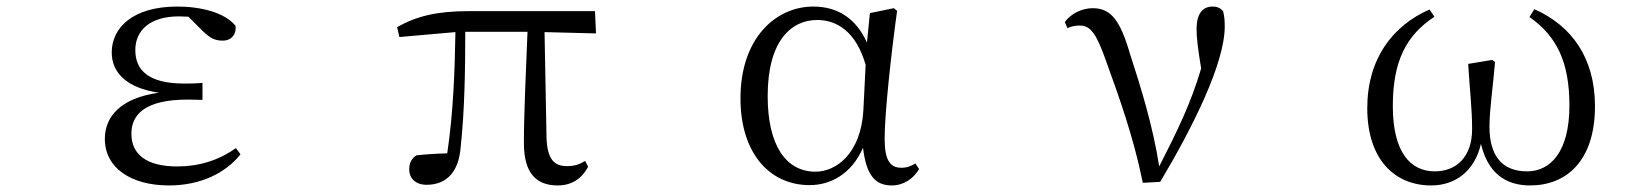

<svg xmlns="http://www.w3.org/2000/svg" viewBox="-20 -551 5040 586"><path d="M496 15C593 15 670 -24 714 -80L700 -99C648 -62 588 -43 521 -43C427 -43 381 -80 381 -143C381 -200 421 -247 552 -247C562 -247 572 -247 598 -246V-298C574 -296 559 -296 542 -296C433 -296 393 -337 393 -398C393 -460 440 -501 526 -501L555 -500L598 -457C624 -432 638 -427 661 -427C684 -427 702 -444 699 -472C666 -513 593 -531 521 -531C385 -531 321 -466 321 -391C321 -331 364 -283 465 -268C348 -252 300 -195 300 -127C300 -39 379 15 496 15Z M1682 15C1725 15 1756 -6 1775 -42L1766 -60C1750 -50 1735 -44 1710 -44C1672 -44 1650 -64 1648 -132L1642 -453L1799 -449L1796 -517H1410C1315 -517 1251 -502 1192 -468L1199 -438L1370 -453C1368 -337 1364 -211 1345 -83C1309 -82 1279 -80 1251 -77C1236 -67 1229 -54 1229 -34C1229 -6 1249 13 1282 13C1341 13 1380 -24 1386 -102C1398 -212 1400 -337 1400 -454H1590C1585 -328 1579 -205 1579 -114C1579 -21 1618 15 1682 15Z M2451 14C2513 14 2578 -18 2614 -100C2624 -16 2651 15 2702 15C2739 15 2769 -7 2785 -35L2774 -52C2760 -44 2749 -39 2731 -39C2698 -39 2680 -60 2680 -127C2680 -204 2699 -380 2718 -518L2708 -526L2635 -511L2626 -421C2592 -497 2534 -531 2462 -531C2350 -531 2240 -437 2240 -251C2240 -82 2330 14 2451 14ZM2622 -353 2615 -213C2607 -82 2532 -27 2469 -27C2379 -27 2323 -107 2323 -258C2323 -425 2394 -490 2474 -490C2535 -490 2593 -454 2622 -353Z M3468 7 3521 4C3619 -160 3718 -357 3718 -470C3718 -488 3717 -501 3713 -517C3705 -526 3696 -531 3681 -531C3649 -531 3632 -507 3632 -462C3632 -434 3637 -397 3646 -342C3614 -234 3574 -153 3518 -43C3499 -165 3462 -285 3429 -386C3399 -489 3371 -526 3315 -526C3283 -526 3249 -510 3230 -484L3238 -465C3248 -470 3260 -473 3276 -473C3308 -473 3326 -449 3355 -367C3394 -259 3439 -136 3468 7Z M4348 15C4423 15 4481 -30 4500 -112C4520 -27 4571 15 4650 15C4760 15 4848 -59 4848 -227C4848 -375 4776 -473 4663 -523L4648 -499C4731 -441 4770 -362 4770 -229C4770 -86 4711 -28 4641 -28C4565 -28 4526 -75 4526 -164C4526 -218 4537 -287 4543 -362L4534 -368L4461 -356C4466 -273 4473 -219 4473 -157C4473 -71 4424 -28 4359 -28C4285 -28 4231 -86 4231 -227C4231 -365 4272 -443 4358 -500L4343 -522C4231 -473 4153 -372 4153 -221C4153 -64 4237 15 4348 15Z"/></svg>

Font: Harano Aji Mincho CN
Style: Regular
Weight: 400
Foundry: Masamichi Hosoda
Version: HaranoAjiMinchoCN-Regular version 20230610;ttx 4.39.4